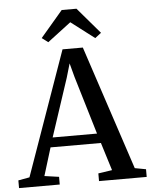

<svg xmlns="http://www.w3.org/2000/svg" viewBox="-76 -1018 839 1069"><g transform="rotate(-5 343.0 -483.5)"><path d="M49.5 -54.5 295 -748.5H408.5L638 -54.5L700 -43V0H433.5V-43L511 -54.5L462.5 -210.5H181L133 -54.5L214 -43V0H-13.5V-43ZM445.5 -264.5 348 -590 327.5 -667 304.5 -588.5 197.5 -264.5ZM219.5 -795 185 -821 309.5 -967H392L516.5 -821.5L482 -795L351 -895Z"/></g></svg>

Font: Merriweather 48pt Medium
Style: Regular
Weight: 500
Version: Version 2.100